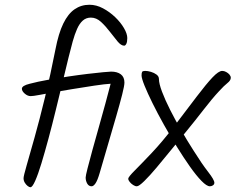

<svg xmlns="http://www.w3.org/2000/svg" viewBox="-20 -800 990 807"><path d="M515 -640Q515 -624 511 -616Q507 -608 502 -608Q489 -608 474 -626Q459 -644 441.5 -667Q424 -690 404.5 -708Q385 -726 362 -726Q342 -726 328 -713.5Q314 -701 304 -678.5Q294 -656 285.5 -625.5Q277 -595 268 -558Q257 -512 243 -454.5Q229 -397 214 -335.5Q199 -274 183.5 -216.5Q168 -159 154 -113Q140 -67 128 -40Q116 -13 108 -13Q103 -13 96 -18.5Q89 -24 84 -32.5Q79 -41 79 -51Q79 -60 92 -105Q105 -150 125.5 -223Q146 -296 169 -390.5Q192 -485 213 -592Q226 -660 246 -701Q266 -742 293.5 -761Q321 -780 356 -780Q385 -780 413 -765Q441 -750 464 -728Q487 -706 501 -682Q515 -658 515 -640ZM503 -453Q503 -440 493.5 -402.5Q484 -365 468.5 -311.5Q453 -258 435 -196.5Q417 -135 399 -73Q390 -42 381.5 -29.5Q373 -17 365 -17Q353 -17 346.5 -28.5Q340 -40 340 -54Q340 -61 348 -92.5Q356 -124 368.5 -169.5Q381 -215 395.5 -266Q410 -317 423 -365Q436 -413 445 -448Q423 -447 376 -440Q329 -433 281 -425Q244 -419 208 -412.5Q172 -406 145.5 -401Q119 -396 109 -396Q96 -396 84 -406.5Q72 -417 72 -427Q72 -440 105 -448Q139 -457 181.5 -464.5Q224 -472 267.5 -478.5Q311 -485 349 -489.5Q387 -494 413.5 -496.5Q440 -499 447 -499Q473 -499 488 -487.5Q503 -476 503 -453Z M793 -168Q828 -112 854.5 -78Q881 -44 881 -32Q881 -25 875 -21Q869 -17 862 -17Q849 -17 827 -39.5Q805 -62 778.5 -99.5Q752 -137 723.5 -183Q695 -229 668.5 -276.5Q642 -324 621 -366.5Q600 -409 587.5 -440Q575 -471 575 -483Q575 -494 577.5 -498Q580 -502 590 -502Q601 -502 614.5 -498Q628 -494 638 -486.5Q648 -479 648 -468Q648 -449 661 -414.5Q674 -380 695.5 -337.5Q717 -295 742.5 -251Q768 -207 793 -168ZM901 -417Q872 -386 836.5 -340Q801 -294 760 -244Q731 -209 699 -169.5Q667 -130 638 -95.5Q609 -61 586.5 -39Q564 -17 555 -17Q548 -17 539.5 -22.5Q531 -28 525 -35.5Q519 -43 519 -49Q519 -56 546.5 -83.5Q574 -111 618 -157.5Q662 -204 711 -268Q768 -343 807.5 -395Q847 -447 873 -474.5Q899 -502 914 -502Q922 -502 930.5 -497.5Q939 -493 944.5 -486.5Q950 -480 950 -473Q950 -462 936 -451Q922 -440 901 -417Z"/></svg>

Font: Kalam Variable Light
Style: Regular
Weight: 300
Designer: Lipi Raval, Jonny Pinhorn
Foundry: Indian Type Foundry
Version: Version 3.000